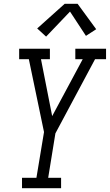

<svg xmlns="http://www.w3.org/2000/svg" viewBox="-20 -992 579 1012"><path d="M96 0V-55H172L212 -296L167 -512L132 -680H81V-735H243V-680H196L255 -380L416 -680H377V-735H539V-680H481L272 -289L234 -55H302V0ZM223 -799 176 -842 321 -972H389L487 -838L433 -803L349 -931Z"/></svg>

Font: Iosevka Slab Light Oblique
Style: Regular
Weight: 300
Italic angle: -9°
Monospace: yes
Designer: Belleve Invis
Foundry: Belleve Invis
Version: Version 11.1.1; ttfautohint (v1.8.3)